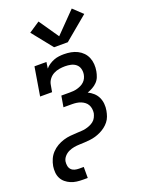

<svg xmlns="http://www.w3.org/2000/svg" viewBox="-180 -860 858 1146"><g transform="rotate(-20 249.5 -286.5)"><path d="M141 205Q121 205 101.5 202.5Q82 200 64.5 192.5Q47 185 32.5 173Q18 161 9.5 144Q1 127 -0.5 107Q-2 87 1 68Q5 46 14 25.5Q23 5 39 -12Q55 -29 75 -40.5Q95 -52 116.5 -58.5Q138 -65 159.5 -67Q181 -69 202 -70H203Q217 -71 230.5 -71.5Q244 -72 257.5 -75Q271 -78 284.5 -83.5Q298 -89 309.5 -98Q321 -107 327.5 -120Q334 -133 337 -146Q339 -160 337 -174Q335 -188 328.5 -199.5Q322 -211 311.5 -219Q301 -227 288.5 -232Q276 -237 262 -239Q248 -241 234 -241H179L191 -311H245Q257 -311 269 -312Q281 -313 293 -316.5Q305 -320 316.5 -325.5Q328 -331 337.5 -340Q347 -349 352.5 -360.5Q358 -372 360 -384Q363 -403 358 -420.5Q353 -438 339.5 -449Q326 -460 308 -464Q290 -468 271 -468Q253 -468 234.5 -465Q216 -462 198.5 -453Q181 -444 169 -428Q157 -412 154 -394L146 -349H70L100 -530H176L170 -490Q181 -503 195.5 -512.5Q210 -522 225.5 -528Q241 -534 257.5 -536Q274 -538 289 -538Q312 -538 333.5 -534Q355 -530 374 -520.5Q393 -511 407.5 -496Q422 -481 430 -461.5Q438 -442 439.5 -420Q441 -398 437 -376Q434 -359 427.5 -342Q421 -325 408 -311.5Q395 -298 378.5 -289Q362 -280 345 -274Q364 -265 379.5 -251Q395 -237 404 -218Q413 -199 415 -177Q417 -155 413 -134Q410 -117 404 -100Q398 -83 386.5 -68.5Q375 -54 360.5 -43Q346 -32 329.5 -24Q313 -16 296 -11Q279 -6 261.5 -4Q244 -2 227 -1Q210 0 192.5 0.5Q175 1 158 4Q141 7 124.5 14.5Q108 22 95.5 36Q83 50 80 67Q78 81 80.5 95Q83 109 92 118.5Q101 128 114 131.5Q127 135 141 135H171V205ZM249 -597 145 -727 214 -773 300 -648 427 -778 486 -722 336 -597Z"/></g></svg>

Font: Iosevka Curly Slab Oblique
Style: Regular
Weight: 400
Italic angle: -9°
Monospace: yes
Designer: Belleve Invis
Foundry: Belleve Invis
Version: Version 11.1.0; ttfautohint (v1.8.3)